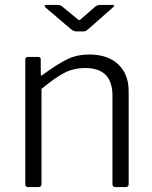

<svg xmlns="http://www.w3.org/2000/svg" viewBox="-20 -762 621 782"><path d="M83 -12V-519Q83 -530 93 -530H136Q146 -530 146 -520V-461Q146 -449 155 -458Q215 -502 254.5 -521Q294 -540 343 -540Q420 -540 462 -499.5Q504 -459 504 -391V-13Q504 0 492 0H450Q438 0 438 -12V-373Q438 -485 327 -485Q281 -485 243.5 -466Q206 -447 149 -400V-12Q149 0 136 0H95Q83 0 83 -12ZM386 -742H438Q445 -742 445 -739Q445 -736 439 -731L339 -643Q337 -642 332.5 -638Q328 -634 321 -634H290Q280 -634 268 -644L166 -731Q162 -735 162 -738Q162 -742 169 -742H216Q221 -742 224.5 -740.5Q228 -739 233 -736L292 -687Q300 -680 303 -680Q306 -680 313 -687L369 -736Q378 -742 386 -742Z"/></svg>

Font: Libre Franklin Light
Style: Regular
Weight: 300
Designer: Pablo Impallari, Rodrigo Fuenzalida
Foundry: Impallari Type
Version: Version 1.002; ttfautohint (v1.5)